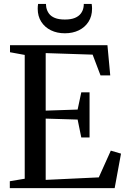

<svg xmlns="http://www.w3.org/2000/svg" viewBox="-20 -978 661 998"><path d="M108.5 -49V-692.5L32 -706.5V-743H538.5L553 -586H502.5L461.5 -694L217.5 -702V-403L383.5 -408.5L402.5 -498H445.5V-263.5H402.5L383.5 -356.5L217.5 -361.5V-43L493.5 -56L556 -195L609 -179.5L576 0H31V-36ZM317 -805Q276.5 -805 244.8 -820.5Q213 -836 194.5 -864.8Q176 -893.5 176 -933Q176 -939.5 176.5 -945.2Q177 -951 178 -957.5H219Q219 -954 219.5 -949.5Q220 -945 220.5 -940Q224 -922 234.5 -907.5Q245 -893 265.2 -884.8Q285.5 -876.5 317 -876.5Q349 -876.5 369 -884.8Q389 -893 400 -907.5Q411 -922 414 -940Q415 -945 415.2 -949.5Q415.5 -954 415.5 -957.5H456.5Q457.5 -951 458 -945.2Q458.5 -939.5 458.5 -933Q458.5 -893.5 440 -864.8Q421.5 -836 389.8 -820.5Q358 -805 317 -805Z"/></svg>

Font: Merriweather 72pt
Style: Regular
Weight: 400
Version: Version 2.100